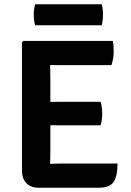

<svg xmlns="http://www.w3.org/2000/svg" viewBox="-20 -874 610 896"><path d="M82.5 -676.5 89 -683H214V-573Q214 -552 214.5 -537Q215 -522 215 -501.5V-171Q215 -154.5 214.5 -140.8Q214 -127 214 -109.5V2H159.5Q123.5 2 103 -19.5Q82.5 -41 82.5 -78ZM449.5 -399Q453.5 -386.5 455.2 -370.8Q457 -355 457 -344Q457 -332.5 455.2 -317.2Q453.5 -302 449.5 -289H280Q268 -289 247.5 -289.2Q227 -289.5 205.5 -289.8Q184 -290 168.5 -290.5V-397.5Q184 -398 205.5 -398.2Q227 -398.5 247.5 -398.8Q268 -399 280 -399ZM506.5 -683Q509.5 -668 510 -654.8Q510.5 -641.5 510.5 -630Q510.5 -618.5 508 -602Q505.5 -585.5 500 -570H280Q268 -570 247.5 -570.2Q227 -570.5 205.5 -571Q184 -571.5 168.5 -572V-683ZM528.5 -111Q528.5 -53.5 510.8 -25.8Q493 2 440.5 2H168.5V-106.5Q197 -108 223.8 -109.5Q250.5 -111 284 -111ZM144 -756Q137.5 -778.5 137.5 -804.5Q137.5 -830 144 -854H454.5Q458 -840.5 459.2 -830.8Q460.5 -821 460.5 -805.5Q460.5 -779.5 454.5 -756Z"/></svg>

Font: Signika SemiBold
Style: Regular
Weight: 600
Designer: Anna Giedry
Foundry: Anna Giedry
Version: Version 2.001